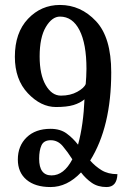

<svg xmlns="http://www.w3.org/2000/svg" viewBox="-20 -745 534 775"><path d="M140 -517Q140 -444 164.5 -401.5Q189 -359 226 -359Q264 -359 292 -374.5Q320 -390 326 -406Q327 -418 328 -434.5Q329 -451 329 -467Q329 -568 301 -623Q273 -678 222 -678Q190 -678 165 -636Q140 -594 140 -517ZM410 10Q375 10 350.5 -7Q326 -24 307 -49Q251 10 184 10Q122 10 87 -19.5Q52 -49 52 -101Q52 -156 87.5 -190.5Q123 -225 184 -225Q223 -225 248.5 -206.5Q274 -188 295 -161Q306 -201 312.5 -247.5Q319 -294 321 -344Q303 -329 276.5 -321Q250 -313 206 -313Q145 -313 92.5 -368.5Q40 -424 40 -516Q40 -613 93 -669Q146 -725 222 -725Q306 -725 367.5 -659.5Q429 -594 429 -453Q429 -233 344 -97Q364 -74 390 -58Q416 -42 454 -42Q452 10 410 10ZM188 -37Q238 -37 272 -102Q253 -132 233 -155.5Q213 -179 185 -179Q157 -179 147.5 -158.5Q138 -138 138 -104Q138 -37 188 -37Z"/></svg>

Font: Noto Serif Armenian Condensed Regular
Style: Regular
Weight: 400
Width: 3
Designer: Monotype Design Team
Foundry: Monotype Imaging Inc.
Version: Version 1.900